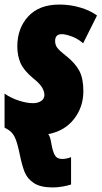

<svg xmlns="http://www.w3.org/2000/svg" viewBox="-22 -583 446 843"><path d="M63 87Q53 39 42 17.5Q31 -4 10 -16Q8 -17 5 -18.5Q2 -20 -2 -23V-172Q27 -152 61.5 -141Q96 -130 123 -130Q144 -130 158.5 -139.5Q173 -149 173 -166Q173 -181 163 -198.5Q153 -216 123 -240Q82 -274 68 -306.5Q54 -339 54 -379Q54 -459 102 -511Q150 -563 239 -563Q286 -563 330 -550Q374 -537 404 -515L343 -393Q320 -413 293 -423Q266 -433 249 -433Q220 -433 220 -403Q220 -387 228.5 -374.5Q237 -362 269 -337Q308 -306 326 -272.5Q344 -239 344 -183Q344 -113 303 -60.5Q262 -8 190 6Q199 18 203 45Q209 81 218.5 98Q228 115 251 115Q269 115 290 107V227Q276 232 253 236Q230 240 210 240Q156 240 127 221Q98 202 86 172Q74 142 63 87Z"/></svg>

Font: Noto Sans UI CondBlack
Style: Italic
Weight: 900
Width: 3
Italic angle: -12°
Designer: Monotype Design Team
Foundry: Monotype Imaging Inc.
Version: Version 1.001